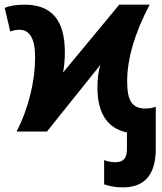

<svg xmlns="http://www.w3.org/2000/svg" viewBox="-30 -566 695 826"><path d="M498 240.2C592.8 240.2 640.1 185.1 640.1 74.2V-106.9C626 -101.6 611.3 -99.1 596.2 -99.1C537.6 -99.1 517.1 -133.3 517.1 -215.8C517.1 -313.5 549.3 -423.3 613.8 -545.9H482.9L241.2 -253.9C246.6 -282.7 249 -311.5 249 -340.8C249 -479 192.9 -545.9 75.2 -545.9C40.5 -545.9 12.2 -541.5 -9.8 -532.2L14.2 -430.2C26.4 -435.5 39.1 -438 53.2 -438C98.6 -438 121.1 -398.4 121.1 -319.8C121.1 -268.1 114.3 -213.9 100.1 -157.2C85.9 -100.6 66.4 -48.3 41 0H171.9L401.9 -287.1C393.6 -260.3 389.2 -227.5 389.2 -189.9C389.2 -78.6 431.6 -14.2 516.1 3.9V74.2C516.1 115.2 501.5 131.8 465.8 131.8C450.2 131.8 434.1 128.9 418 123V227.1C442.9 235.8 469.7 240.2 498 240.2Z"/></svg>

Font: Noto Reveo Sans
Style: Bold
Weight: 700
Designer: Monotype Design team
Foundry: Monotype Imaging Inc.
Version: Version 1.04